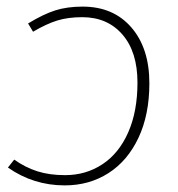

<svg xmlns="http://www.w3.org/2000/svg" viewBox="-20 -551 540 581"><path d="M432 -299Q432 -204 399 -134Q366 -64 308 -27Q250 10 176 10Q81 10 4 -44L23 -68Q57 -44 93.5 -32.5Q130 -21 177 -21Q240 -21 290 -54Q340 -87 368 -150.5Q396 -214 396 -301Q396 -394 350.5 -446.5Q305 -499 229 -499Q186 -499 153.5 -489Q121 -479 80 -455L65 -480Q111 -508 147 -519.5Q183 -531 230 -531Q323 -531 377.5 -468Q432 -405 432 -299Z"/></svg>

Font: FiraGO UltraLight
Style: Italic
Weight: 200
Italic angle: -8°
Designer: bBox Type GmbH
Foundry: bBox Type GmbH
Version: Version 1.001